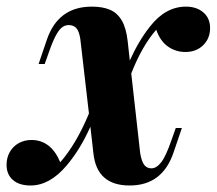

<svg xmlns="http://www.w3.org/2000/svg" viewBox="-61 -551 660 585"><path d="M579.1 -465.3Q579.1 -434.1 558.1 -413.3Q537.1 -392.6 503.9 -392.6Q474.1 -392.6 450.4 -409.4Q426.8 -426.3 415 -460.4Q371.6 -410.6 338.9 -327.1L366.2 -84Q370.6 -58.6 378.7 -48.3Q386.7 -38.1 400.4 -38.1Q415.5 -38.1 429.9 -56.2Q444.3 -74.2 461.4 -124L474.6 -161.1H493.2L468.3 -87.9Q434.6 14.2 334 14.2Q233.9 14.2 223.6 -84L214.4 -165Q184.1 -96.7 142.6 -47.4Q90.8 14.2 32.2 14.2Q-2.4 14.2 -21.7 -2.7Q-41 -19.5 -41 -48.8Q-41 -70.8 -31 -88.1Q-21 -105.5 -3.7 -115Q13.7 -124.5 34.7 -124.5Q94.2 -124.5 122.6 -56.6Q171.4 -112.3 210 -205.1L183.6 -433.1Q179.7 -457 171.1 -465.8Q162.6 -474.6 148.4 -474.6Q138.2 -474.6 129.2 -468.5Q120.1 -462.4 110.1 -444.6Q100.1 -426.8 88.4 -393.1L75.2 -356H56.6L81.5 -429.2Q115.7 -530.8 218.8 -530.8Q252 -530.8 274.2 -521.2Q296.4 -511.7 310.1 -488.5Q323.7 -465.3 328.1 -424.8L334.5 -366.7Q361.3 -426.3 396 -470.2Q443.4 -530.8 505.4 -530.8Q538.1 -530.8 558.6 -513.2Q579.1 -495.6 579.1 -465.3Z"/></svg>

Font: TypoPRO Playfair Display
Style: Bold Italic
Weight: 700
Italic angle: -14.9847°
Designer: Claus Eggers Sørensen
Foundry: Claus Eggers Sørensen
Version: Version 1.004;PS 001.004;hotconv 1.0.70;makeotf.lib2.5.58329